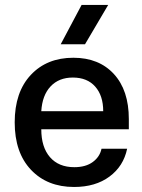

<svg xmlns="http://www.w3.org/2000/svg" viewBox="-20 -742 572 772"><path d="M277.8 9.8Q169.9 9.8 104.5 -59.3Q39.1 -128.4 39.1 -250Q39.1 -371.6 103.8 -440.7Q168.5 -509.8 274.9 -509.8Q377.9 -509.8 438 -444.3Q498 -378.9 498 -263.2V-222.2H146Q146 -150.4 180.9 -110.1Q215.8 -69.8 278.8 -69.8Q324.7 -69.8 353 -90.6Q381.3 -111.3 388.2 -144H491.2Q476.6 -73.7 420.2 -32Q363.8 9.8 277.8 9.8ZM146 -294.9H395Q395 -357.4 362.8 -393.8Q330.6 -430.2 272.9 -430.2Q216.8 -430.2 183.3 -394.5Q149.9 -358.9 146 -294.9ZM224.1 -564 308.1 -722.2H415L321.8 -564Z"/></svg>

Font: TASA Orbiter Deck Medium
Style: Regular
Weight: 500
Designer: Weizhong Zhang
Version: Version 1.000;Glyphs 3.1.2 (3151)